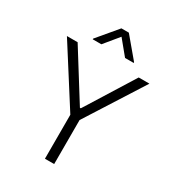

<svg xmlns="http://www.w3.org/2000/svg" viewBox="-218 -1064 1085 1191"><g transform="rotate(30 324.0 -469.0)"><path d="M28.4 -727.3H105.1L320.7 -382.1H327.1L542.6 -727.3H619.3L356.9 -315V0H290.8V-315ZM177.2 -794.7 297.2 -937.5H350.5L470.5 -794.7V-789.8H408.7L323.9 -892.8L239 -789.8H177.2Z"/></g></svg>

Font: Inter P Light
Style: Regular
Weight: 300
Designer: Rasmus Andersson
Foundry: rsms
Version: Version 3.018;git-588b23468